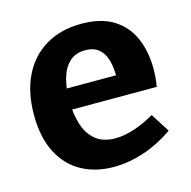

<svg xmlns="http://www.w3.org/2000/svg" viewBox="-87 -632 725 730"><g transform="rotate(-15 275.0 -267.0)"><path d="M274.8 12Q202.2 12 147.3 -18.7Q92.4 -49.4 61.9 -109.5Q31.4 -169.6 31.4 -257.2Q31.4 -347.2 63.5 -411.7Q95.6 -476.2 154.7 -511.1Q213.8 -546 294.2 -546Q372 -546 420.9 -515.2Q469.8 -484.4 492.9 -430.9Q516 -377.4 516 -309.6Q516 -293 514.6 -276.2Q513.2 -259.4 510 -240H144.2V-322.6H389.6L371.8 -310.2Q372.8 -350 364.6 -380.4Q356.4 -410.8 336.6 -427.9Q316.8 -445 282.6 -445Q243.6 -445 220 -422.3Q196.4 -399.6 185.8 -361.8Q175.2 -324 175.2 -277.4Q175.2 -224 188.2 -182.1Q201.2 -140.2 230.7 -115.9Q260.2 -91.6 308.4 -91.6Q341.6 -91.6 381.3 -104.2Q421 -116.8 463.6 -141.6L510.6 -67.4Q452.6 -27.2 392.5 -7.6Q332.4 12 274.8 12Z"/></g></svg>

Font: Bitter Thin
Style: Regular
Weight: 100
Designer: Sol Matas, and Bitter project Authors
Foundry: Sol Matas
Version: Version 2.002